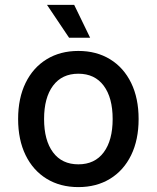

<svg xmlns="http://www.w3.org/2000/svg" viewBox="-20 -752 640 784"><path d="M300 12Q226 12 170.5 -22Q115 -56 84.5 -118.5Q54 -181 54 -266Q54 -351 84.5 -413.5Q115 -476 170.5 -510Q226 -544 300 -544Q374 -544 429.5 -510Q485 -476 515.5 -413.5Q546 -351 546 -266Q546 -181 515.5 -118.5Q485 -56 429.5 -22Q374 12 300 12ZM300 -81Q367 -81 403.5 -130Q440 -179 440 -266Q440 -353 403.5 -402Q367 -451 300 -451Q233 -451 196.5 -402Q160 -353 160 -266Q160 -179 196.5 -130Q233 -81 300 -81ZM262 -598 172 -732H283L348 -598Z"/></svg>

Font: Geist Mono Medium
Style: Regular
Weight: 500
Monospace: yes
Designer: Basement.studio, Andrés Briganti, Mateo Zaragoza
Foundry: Basement.studio, Vercel, Andrés Briganti, Guido Ferreyra, Mateo Zaragoza
Version: Version 1.500; ttfautohint (v1.8.4.7-5d5b)